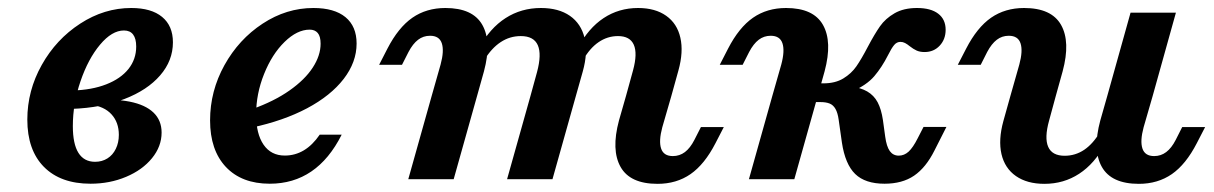

<svg xmlns="http://www.w3.org/2000/svg" viewBox="-20 -448 3034 480"><path d="M48.3 -149.1Q48.3 -221.4 84.4 -285.7Q120.4 -349.9 180.5 -388.9Q240.6 -428 308.1 -428Q358.3 -428 385.3 -405.7Q412.3 -383.4 412.3 -342.2Q412.3 -296.3 380.3 -259.5Q348.4 -222.6 291.3 -200.6Q234.2 -178.6 160.2 -175.8L161 -221.8Q209.4 -223 245.5 -237.1Q281.7 -251.2 301.1 -275.5Q320.5 -299.9 320.5 -331.6Q320.5 -351.5 312.8 -361.6Q305.2 -371.8 289.9 -371.8Q259.8 -371.8 230.1 -336.3Q200.4 -300.9 181.3 -245Q162.1 -189.1 162.1 -132.8Q162.1 -88.1 176.1 -65.8Q190.1 -43.5 217.7 -43.5Q235.1 -43.5 248.6 -52Q262 -60.4 269.5 -75.9Q277.1 -91.3 277.1 -110.9Q277.1 -142.1 258.7 -162.2Q240.4 -182.3 206.2 -186.2L209.6 -197Q265.1 -201.6 304.2 -193.9Q343.4 -186.1 363.7 -166.6Q384 -147.1 384 -116.6Q384 -81.9 359.9 -52.4Q335.9 -23 295.2 -5.9Q254.4 11.3 206.4 11.3Q131.6 11.3 89.9 -30.7Q48.3 -72.7 48.3 -149.1Z M505.2 -147Q505.2 -220.3 541.1 -285.1Q577.1 -349.9 636.6 -388.9Q696.1 -428 763.5 -428Q815.9 -428 843.7 -405.1Q871.5 -382.1 871.5 -339.2Q871.5 -292.6 839.2 -250.7Q806.9 -208.8 747.7 -177.3Q688.4 -145.9 609.1 -129L609.9 -175Q665.5 -194.8 703.9 -221.9Q742.3 -248.9 761.9 -279.1Q781.5 -309.2 781.5 -338.8Q781.5 -357.2 774.3 -365.6Q767.2 -373.9 754.2 -373.9Q722.8 -373.9 691.4 -343.2Q660 -312.5 640.2 -263Q620.3 -213.6 620.3 -161.8Q620.3 -113.4 638.9 -86.3Q657.6 -59.1 691.9 -59.1Q717.8 -59.1 739.7 -72.2Q761.5 -85.3 779.3 -111.3H834.2Q803.3 -49.9 758.3 -19.3Q713.4 11.3 654.4 11.3Q584.3 11.3 544.7 -30.6Q505.2 -72.6 505.2 -147Z M1055.2 -358.6Q1038.2 -358.6 1025.2 -348.6Q1012.1 -338.6 1001.3 -318.1L985 -286H927.8L948.5 -326.3Q975.8 -379.3 1011 -403.7Q1046.1 -428 1093.5 -428Q1161.9 -428 1185.8 -385.8Q1209.7 -343.6 1189.9 -269.7L1172.7 -208.2H1059.2L1081.5 -286.7Q1090.8 -320.9 1084.5 -339.8Q1078.2 -358.6 1055.2 -358.6ZM1059.2 -208.2H1172.7L1114.2 0H1000.7ZM1282 -357.8Q1254.5 -357.8 1231.7 -342.7Q1208.8 -327.6 1190.9 -298.2L1177.9 -328.3Q1204.8 -377.7 1244 -402.8Q1283.1 -428 1332.3 -428Q1376.6 -428 1404.8 -408.4Q1432.9 -388.8 1441.5 -352.8Q1450.2 -316.9 1436.9 -269.2L1419.7 -208.2H1306.2L1322.6 -267.9Q1334.5 -312.3 1324.5 -335Q1314.5 -357.8 1282 -357.8ZM1306.2 -208.2H1419.7L1361.2 0H1247.7ZM1525 -357.8Q1498.7 -357.8 1476.6 -342.7Q1454.5 -327.6 1437.8 -298.2L1424.8 -328.3Q1451 -377.7 1489.1 -402.8Q1527.2 -428 1575.2 -428Q1617.9 -428 1645.4 -408.6Q1672.9 -389.2 1680.9 -353.8Q1689 -318.5 1676.1 -272L1658.4 -208.2H1545L1562.6 -272.1Q1574.1 -314.4 1564.5 -336.1Q1554.9 -357.8 1525 -357.8ZM1662.1 -57.8Q1679 -57.8 1692.3 -67.8Q1705.5 -77.8 1716 -98.3L1732.3 -130.3H1789.5L1768.7 -90Q1741.4 -37 1706.3 -12.7Q1671.2 11.6 1623.8 11.6Q1555.3 11.6 1531.5 -30.6Q1507.6 -72.8 1527.4 -146.7L1545 -208.2H1658.4L1635.7 -129.7Q1626.5 -95.5 1632.8 -76.6Q1639.1 -57.8 1662.1 -57.8Z M1906.8 -358.6Q1889.9 -358.6 1876.8 -348.6Q1863.7 -338.6 1852.9 -318.1L1836.6 -286H1779.4L1800.1 -326.3Q1827.4 -379.3 1862.6 -403.7Q1897.7 -428 1945.1 -428Q2013.5 -428 2037.4 -385.8Q2061.3 -343.6 2041.5 -269.7L2024.3 -208.2H1910.8L1933.2 -286.7Q1942.4 -320.9 1936.1 -339.8Q1929.8 -358.6 1906.8 -358.6ZM1910.8 -208.2H2024.3L1965.8 0H1852.3ZM2084.8 -91.4 2076.7 -148.5Q2074.3 -166 2068.7 -175.7Q2063.2 -185.4 2054.2 -189.1Q2045.1 -192.8 2031 -192.8H1996.5L2006.5 -239.6H2038.3Q2068.1 -239.6 2088.3 -251.9Q2108.4 -264.1 2120.9 -282.1Q2133.4 -300.1 2149.6 -331.1Q2166.5 -363 2180 -382.3Q2193.6 -401.7 2216.5 -414.9Q2239.3 -428 2272.5 -428Q2307 -428 2325.5 -413.8Q2344.1 -399.6 2344.1 -373.6Q2344.1 -349.7 2329.2 -333.8Q2314.4 -317.9 2291.4 -317.9Q2279.9 -317.9 2271.6 -321.6Q2263.3 -325.4 2254.3 -332.5Q2248.2 -337.5 2242.7 -340.4Q2237.2 -343.3 2231.1 -343.3Q2221.9 -343.3 2215.4 -335.5Q2208.8 -327.7 2200 -310Q2184.8 -280 2165.7 -257.5Q2146.5 -235 2109.5 -219.1L2106.4 -231.9Q2131.1 -229.1 2148 -219.4Q2164.8 -209.7 2174.1 -192.3Q2183.3 -174.9 2187.3 -147.9L2193 -106.5Q2196.3 -81.8 2204.5 -70.3Q2212.8 -58.9 2226.9 -58.9Q2240.5 -58.9 2251.5 -68.9Q2262.5 -79 2274.3 -102.4L2288.8 -130.6H2346L2316.2 -71.8Q2294.8 -29 2265.2 -8.8Q2235.6 11.3 2191.4 11.3Q2143 11.3 2118 -13Q2093 -37.3 2084.8 -91.4Z M2502 -358.6Q2485 -358.6 2472 -348.6Q2458.9 -338.6 2448 -318.1L2431.8 -286H2374.5L2395.3 -326.3Q2422.6 -379.3 2457.7 -403.7Q2492.9 -428 2540.2 -428Q2608.7 -428 2632.6 -385.8Q2656.5 -343.6 2636.6 -269.7L2619.5 -208.2H2506L2528.3 -286.7Q2537.6 -320.9 2531.3 -339.8Q2525 -358.6 2502 -358.6ZM2641.6 -58.6Q2668.4 -58.6 2690.7 -73.6Q2712.9 -88.7 2730.1 -118.1L2743.1 -88.1Q2716.5 -38.7 2677.9 -13.6Q2639.4 11.6 2591 11.6Q2547.8 11.6 2519.9 -7.8Q2492 -27.2 2483.7 -62.7Q2475.5 -98.3 2488.4 -145.2L2506 -208.2H2619.5L2602.7 -146.4Q2590.7 -103.2 2600.5 -80.9Q2610.3 -58.6 2641.6 -58.6ZM2806.4 -416.4H2919.8L2861.7 -208.2H2748.2ZM2865.4 -57.8Q2882.3 -57.8 2895.5 -67.8Q2908.8 -77.8 2919.3 -98.3L2935.5 -130.3H2992.8L2972 -90Q2944.7 -37 2909.6 -12.7Q2874.4 11.6 2827.1 11.6Q2758.6 11.6 2734.7 -30.6Q2710.8 -72.8 2730.7 -146.7L2748.2 -208.2H2861.7L2839 -129.7Q2829.8 -95.5 2836.1 -76.6Q2842.4 -57.8 2865.4 -57.8Z"/></svg>

Font: Playfair Micro SmCond SmLight
Style: Italic
Weight: 360
Width: 4
Italic angle: -15.6°
Designer: Claus Eggers Sørensen
Foundry: Claus Eggers Sørensen
Version: Version 2.203;Glyphs 3.3 (3326)